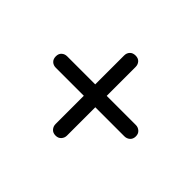

<svg xmlns="http://www.w3.org/2000/svg" viewBox="-99 -673 668 668"><g transform="rotate(-45 235.0 -339.0)"><path d="M38 -341Q38 -354.5 46.5 -362Q55 -369.5 66.5 -369.5H404Q416 -369.5 424 -362Q432 -354.5 432 -341Q432 -327.5 423.8 -320.2Q415.5 -313 404 -313H66Q55 -313 46.5 -320.5Q38 -328 38 -341ZM233.9 -141.5Q220.5 -141.5 213 -150Q205.6 -158.5 205.6 -170V-507.5Q205.6 -519.5 213 -527.5Q220.5 -535.5 233.9 -535.5Q247.3 -535.5 254.5 -527.2Q261.7 -519 261.7 -507.5V-169.5Q261.7 -158.5 254.2 -150Q246.8 -141.5 233.9 -141.5Z"/></g></svg>

Font: Fraunces 144pt S050
Style: Bold
Weight: 700
Version: Version 1.000; ttfautohint (v1.8.3)